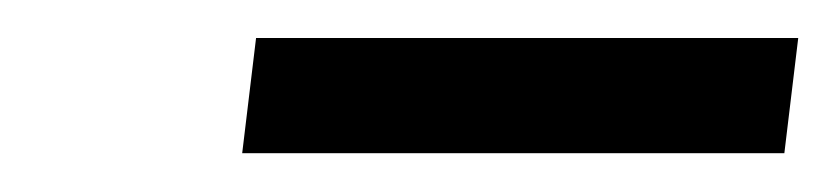

<svg xmlns="http://www.w3.org/2000/svg" viewBox="-20 -687 440 101"><path d="M107.4 -606.4 114.7 -667H399.9L392.6 -606.4Z"/></svg>

Font: Ride
Style: Italic
Weight: 400
Version: Version 3.000